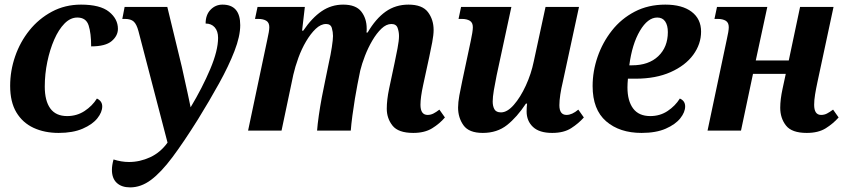

<svg xmlns="http://www.w3.org/2000/svg" viewBox="-20 -566 3668 832"><path d="M234 10Q173 10 125.5 -12Q78 -34 51 -79Q24 -124 24 -194Q24 -259 45.5 -321.5Q67 -384 107.5 -434.5Q148 -485 205 -515.5Q262 -546 331 -546Q414 -546 452.5 -515Q491 -484 491 -441Q491 -411 464 -388Q437 -365 375 -365Q375 -422 364 -456Q353 -490 315 -490Q285 -490 259.5 -464Q234 -438 215 -394.5Q196 -351 185 -298Q174 -245 174 -191Q174 -129 198 -96Q222 -63 271 -63Q313 -63 346.5 -85Q380 -107 400 -139Q423 -128 423 -105Q423 -80 402 -53.5Q381 -27 338.5 -8.5Q296 10 234 10Z M544 246Q507 246 486 226.5Q465 207 465 170Q465 150 472 125Q506 136 539 136Q586 136 630.5 115.5Q675 95 706 52L580 -431Q572 -461 559.5 -472.5Q547 -484 522 -484H510L520 -536H705L768 -276Q773 -253 780 -221.5Q787 -190 794 -158Q801 -126 806 -101Q857 -186 891 -266.5Q925 -347 925 -402Q925 -431 910.5 -447.5Q896 -464 871 -464Q871 -502 892.5 -524Q914 -546 944 -546Q1021 -546 1021 -457Q1021 -409 996 -344.5Q971 -280 929.5 -205Q888 -130 838 -49Q776 50 727 115.5Q678 181 634.5 213.5Q591 246 544 246Z M1771 10Q1706 10 1681 -21.5Q1656 -53 1656 -95Q1656 -133 1666 -181L1690 -294Q1696 -322 1702.5 -356Q1709 -390 1709 -410Q1709 -428 1703 -445Q1697 -462 1676 -462Q1654 -462 1633 -442Q1612 -422 1593.5 -390.5Q1575 -359 1561.5 -324Q1548 -289 1541 -260L1529 -200Q1524 -175 1518 -138.5Q1512 -102 1507 -64.5Q1502 -27 1500 0H1354Q1356 -27 1361.5 -65.5Q1367 -104 1374.5 -144Q1382 -184 1389 -216L1405 -294Q1413 -329 1418 -362Q1423 -395 1423 -410Q1423 -427 1418 -444.5Q1413 -462 1393 -462Q1370 -462 1348 -441Q1326 -420 1306.5 -387Q1287 -354 1273 -315.5Q1259 -277 1251 -242L1200 0H1055L1138 -393Q1147 -432 1147 -448Q1147 -468 1134 -476Q1121 -484 1099 -484H1085L1096 -536H1301L1289 -433H1294Q1332 -489 1374 -517.5Q1416 -546 1467 -546Q1522 -546 1545.5 -516Q1569 -486 1569 -442Q1569 -438 1569 -434Q1569 -430 1568 -425H1573Q1608 -485 1651 -515.5Q1694 -546 1750 -546Q1810 -546 1834.5 -513.5Q1859 -481 1859 -436Q1859 -415 1853 -383Q1847 -351 1840 -319L1814 -199Q1802 -144 1802 -112Q1802 -68 1833 -68Q1846 -68 1858 -74Q1870 -80 1884 -91L1908 -57Q1885 -30 1852.5 -10Q1820 10 1771 10Z M2072 10Q2012 10 1988.5 -23Q1965 -56 1965 -100Q1965 -122 1970.5 -152.5Q1976 -183 1983 -215L2020 -389Q2024 -407 2026.5 -423Q2029 -439 2029 -448Q2029 -468 2016 -476Q2003 -484 1981 -484H1967L1978 -536H2196L2132 -239Q2125 -205 2120 -175Q2115 -145 2115 -126Q2115 -106 2122.5 -92.5Q2130 -79 2151 -79Q2178 -79 2206.5 -111.5Q2235 -144 2258.5 -195Q2282 -246 2293 -300L2344 -536H2489L2419 -212Q2412 -183 2408 -156.5Q2404 -130 2404 -110Q2404 -68 2435 -68Q2459 -68 2486 -91L2510 -57Q2487 -31 2455 -10.5Q2423 10 2373 10Q2317 10 2289.5 -16Q2262 -42 2262 -83Q2262 -92 2262.5 -100.5Q2263 -109 2264 -117H2259Q2220 -58 2177 -24Q2134 10 2072 10Z M2760 10Q2665 10 2606.5 -40.5Q2548 -91 2548 -193Q2548 -257 2569.5 -319.5Q2591 -382 2631.5 -433.5Q2672 -485 2730.5 -515.5Q2789 -546 2863 -546Q2936 -546 2977 -515Q3018 -484 3018 -429Q3018 -375 2984 -328.5Q2950 -282 2886 -253.5Q2822 -225 2734 -225H2701Q2700 -215 2699.5 -205Q2699 -195 2699 -187Q2699 -129 2723.5 -96Q2748 -63 2798 -63Q2840 -63 2873 -85Q2906 -107 2926 -139Q2949 -129 2949 -105Q2949 -80 2928 -53.5Q2907 -27 2865 -8.5Q2823 10 2760 10ZM2707 -283H2719Q2791 -283 2832.5 -322.5Q2874 -362 2874 -427Q2874 -456 2862.5 -473Q2851 -490 2828 -490Q2787 -490 2753 -432.5Q2719 -375 2707 -283Z M3476 10Q3411 10 3386 -22Q3361 -54 3361 -99Q3361 -135 3371 -181L3385 -246H3243L3191 0H3046L3129 -393Q3138 -432 3138 -448Q3138 -468 3125 -476Q3112 -484 3090 -484H3076L3087 -536H3305L3255 -304H3398L3447 -536H3592L3522 -209Q3516 -181 3512 -156.5Q3508 -132 3508 -112Q3508 -68 3538 -68Q3552 -68 3563.5 -74Q3575 -80 3590 -91L3614 -57Q3590 -30 3558 -10Q3526 10 3476 10Z"/></svg>

Font: Noto Serif SemiCondensed
Style: Bold Italic
Weight: 700
Width: 4
Italic angle: -12°
Designer: Monotype Design Team
Foundry: Monotype Imaging Inc.
Version: Version 2.014